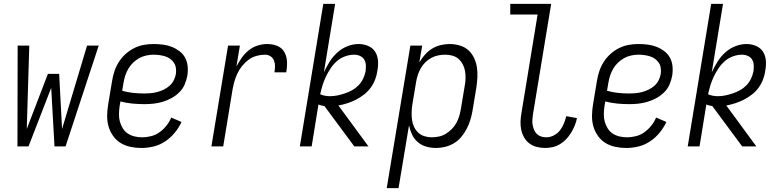

<svg xmlns="http://www.w3.org/2000/svg" viewBox="-20 -755 4040 990"><path d="M70 0 71 -520H131L118 -90L227 -374H285L300 -90L429 -520H489L318 0H261L244 -302L127 0Z M709 8Q680 8 652 2Q624 -4 601.5 -18Q579 -32 563 -54.5Q547 -77 539.5 -103.5Q532 -130 532.5 -159Q533 -188 538 -218L558 -338Q562 -363 570 -387.5Q578 -412 592.5 -435Q607 -458 627.5 -476.5Q648 -495 672 -507Q696 -519 721.5 -523.5Q747 -528 772 -528Q796 -528 820 -525Q844 -522 865.5 -513.5Q887 -505 905.5 -491Q924 -477 934.5 -457.5Q945 -438 947.5 -414Q950 -390 946 -365Q942 -342 932 -319Q922 -296 904 -278.5Q886 -261 864 -249Q842 -237 818.5 -230Q795 -223 771.5 -220.5Q748 -218 725 -218Q693 -218 662 -221Q631 -224 601 -232L597 -209Q594 -188 593.5 -167.5Q593 -147 598 -128.5Q603 -110 613 -93.5Q623 -77 639 -66.5Q655 -56 674 -51.5Q693 -47 714 -47Q736 -47 759.5 -53Q783 -59 803 -73.5Q823 -88 838.5 -107.5Q854 -127 863 -149L916 -126Q902 -96 880.5 -70Q859 -44 831 -25.5Q803 -7 771.5 0.5Q740 8 709 8ZM725 -273Q741 -273 757.5 -274.5Q774 -276 791 -280.5Q808 -285 824.5 -293Q841 -301 854.5 -313Q868 -325 876 -341Q884 -357 887 -374Q889 -389 887 -404Q885 -419 877 -431Q869 -443 857.5 -451.5Q846 -460 831.5 -464.5Q817 -469 802 -471Q787 -473 772 -473Q754 -473 735 -469Q716 -465 698.5 -455.5Q681 -446 666.5 -432Q652 -418 642 -401Q632 -384 626 -365.5Q620 -347 617 -329L610 -287Q638 -279 666.5 -276Q695 -273 725 -273Z M1070 0 1156 -520H1217L1199 -412Q1211 -435 1226.5 -457Q1242 -479 1262.5 -495.5Q1283 -512 1308 -520Q1333 -528 1357 -528Q1376 -528 1393 -524Q1410 -520 1424 -510.5Q1438 -501 1446.5 -486Q1455 -471 1458 -454Q1461 -437 1460 -419Q1459 -401 1456 -382H1395Q1398 -398 1398 -414Q1398 -430 1392.5 -443.5Q1387 -457 1374.5 -465Q1362 -473 1346 -473Q1325 -473 1303 -467Q1281 -461 1262.5 -447.5Q1244 -434 1229 -415.5Q1214 -397 1204.5 -377Q1195 -357 1189 -336Q1183 -315 1179 -293L1131 0Z M1526 0 1647 -735H1708L1650 -382Q1663 -410 1679.5 -436.5Q1696 -463 1719 -484Q1742 -505 1771 -516.5Q1800 -528 1829 -528Q1855 -528 1878.5 -518Q1902 -508 1914.5 -488Q1927 -468 1929 -442.5Q1931 -417 1926 -391Q1923 -368 1914.5 -345.5Q1906 -323 1891.5 -303Q1877 -283 1857 -267.5Q1837 -252 1815.5 -241Q1794 -230 1770.5 -222.5Q1747 -215 1725 -211L1880 0H1807L1653 -208Q1645 -209 1637.5 -211Q1630 -213 1622 -216L1587 0ZM1681 -259Q1701 -259 1720 -263Q1739 -267 1758.5 -273.5Q1778 -280 1796 -290Q1814 -300 1828.5 -315Q1843 -330 1852 -348.5Q1861 -367 1865 -387Q1867 -403 1866.5 -418.5Q1866 -434 1858.5 -447Q1851 -460 1836.5 -466.5Q1822 -473 1806 -473Q1783 -473 1759.5 -464.5Q1736 -456 1717.5 -440Q1699 -424 1685 -403Q1671 -382 1660.5 -360Q1650 -338 1643 -315Q1636 -292 1631 -269Q1642 -264 1655 -261.5Q1668 -259 1681 -259Z M1974 215 2096 -520H2157L2142 -433Q2155 -455 2171.5 -473.5Q2188 -492 2208.5 -504.5Q2229 -517 2252.5 -522.5Q2276 -528 2298 -528Q2325 -528 2350.5 -520.5Q2376 -513 2394.5 -496.5Q2413 -480 2424 -457Q2435 -434 2439 -408.5Q2443 -383 2441.5 -356Q2440 -329 2436 -302L2416 -182Q2412 -159 2405 -136Q2398 -113 2386.5 -91Q2375 -69 2359 -49.5Q2343 -30 2321.5 -17Q2300 -4 2276 2Q2252 8 2229 8Q2202 8 2177.5 1Q2153 -6 2134 -22.5Q2115 -39 2104.5 -61.5Q2094 -84 2089 -109L2035 215ZM2206 -47Q2224 -47 2243 -51Q2262 -55 2278.5 -65Q2295 -75 2309 -89Q2323 -103 2332.5 -120Q2342 -137 2347.5 -155Q2353 -173 2356 -191L2376 -311Q2380 -331 2380.5 -350Q2381 -369 2378 -387.5Q2375 -406 2366.5 -422.5Q2358 -439 2344.5 -451Q2331 -463 2313 -468Q2295 -473 2275 -473Q2258 -473 2240 -469.5Q2222 -466 2205 -457Q2188 -448 2174 -434.5Q2160 -421 2150.5 -404.5Q2141 -388 2135 -370.5Q2129 -353 2126 -335L2106 -215Q2103 -195 2102.5 -175.5Q2102 -156 2104.5 -137Q2107 -118 2115 -101Q2123 -84 2136 -71.5Q2149 -59 2167.5 -53Q2186 -47 2206 -47Z M2791 8Q2769 8 2747.5 2.5Q2726 -3 2709.5 -15.5Q2693 -28 2682.5 -46.5Q2672 -65 2667.5 -86Q2663 -107 2664 -129.5Q2665 -152 2669 -174L2752 -680H2611V-735H2822L2728 -165Q2726 -151 2725 -137Q2724 -123 2726.5 -110Q2729 -97 2734 -85Q2739 -73 2748.5 -64Q2758 -55 2770.5 -51Q2783 -47 2797 -47Q2816 -47 2835 -56.5Q2854 -66 2867 -82.5Q2880 -99 2887.5 -118Q2895 -137 2900 -156L2955 -146Q2951 -126 2943.5 -107.5Q2936 -89 2925 -71Q2914 -53 2900 -38Q2886 -23 2868 -12Q2850 -1 2830 3.5Q2810 8 2791 8Z M3209 8Q3180 8 3152 2Q3124 -4 3101.5 -18Q3079 -32 3063 -54.5Q3047 -77 3039.5 -103.5Q3032 -130 3032.5 -159Q3033 -188 3038 -218L3058 -338Q3062 -363 3070 -387.5Q3078 -412 3092.5 -435Q3107 -458 3127.5 -476.5Q3148 -495 3172 -507Q3196 -519 3221.5 -523.5Q3247 -528 3272 -528Q3296 -528 3320 -525Q3344 -522 3365.5 -513.5Q3387 -505 3405.5 -491Q3424 -477 3434.5 -457.5Q3445 -438 3447.5 -414Q3450 -390 3446 -365Q3442 -342 3432 -319Q3422 -296 3404 -278.5Q3386 -261 3364 -249Q3342 -237 3318.5 -230Q3295 -223 3271.5 -220.5Q3248 -218 3225 -218Q3193 -218 3162 -221Q3131 -224 3101 -232L3097 -209Q3094 -188 3093.5 -167.5Q3093 -147 3098 -128.5Q3103 -110 3113 -93.5Q3123 -77 3139 -66.5Q3155 -56 3174 -51.5Q3193 -47 3214 -47Q3236 -47 3259.5 -53Q3283 -59 3303 -73.5Q3323 -88 3338.5 -107.5Q3354 -127 3363 -149L3416 -126Q3402 -96 3380.5 -70Q3359 -44 3331 -25.5Q3303 -7 3271.5 0.5Q3240 8 3209 8ZM3225 -273Q3241 -273 3257.5 -274.5Q3274 -276 3291 -280.5Q3308 -285 3324.5 -293Q3341 -301 3354.5 -313Q3368 -325 3376 -341Q3384 -357 3387 -374Q3389 -389 3387 -404Q3385 -419 3377 -431Q3369 -443 3357.5 -451.5Q3346 -460 3331.5 -464.5Q3317 -469 3302 -471Q3287 -473 3272 -473Q3254 -473 3235 -469Q3216 -465 3198.5 -455.5Q3181 -446 3166.5 -432Q3152 -418 3142 -401Q3132 -384 3126 -365.5Q3120 -347 3117 -329L3110 -287Q3138 -279 3166.5 -276Q3195 -273 3225 -273Z M3526 0 3647 -735H3708L3650 -382Q3663 -410 3679.5 -436.5Q3696 -463 3719 -484Q3742 -505 3771 -516.5Q3800 -528 3829 -528Q3855 -528 3878.5 -518Q3902 -508 3914.5 -488Q3927 -468 3929 -442.5Q3931 -417 3926 -391Q3923 -368 3914.5 -345.5Q3906 -323 3891.5 -303Q3877 -283 3857 -267.5Q3837 -252 3815.5 -241Q3794 -230 3770.5 -222.5Q3747 -215 3725 -211L3880 0H3807L3653 -208Q3645 -209 3637.5 -211Q3630 -213 3622 -216L3587 0ZM3681 -259Q3701 -259 3720 -263Q3739 -267 3758.5 -273.5Q3778 -280 3796 -290Q3814 -300 3828.5 -315Q3843 -330 3852 -348.5Q3861 -367 3865 -387Q3867 -403 3866.5 -418.5Q3866 -434 3858.5 -447Q3851 -460 3836.5 -466.5Q3822 -473 3806 -473Q3783 -473 3759.5 -464.5Q3736 -456 3717.5 -440Q3699 -424 3685 -403Q3671 -382 3660.5 -360Q3650 -338 3643 -315Q3636 -292 3631 -269Q3642 -264 3655 -261.5Q3668 -259 3681 -259Z"/></svg>

Font: Iosevka Light
Style: Italic
Weight: 300
Italic angle: -9°
Monospace: yes
Designer: Belleve Invis
Foundry: Belleve Invis
Version: Version 32.5.0; ttfautohint (v1.8.4)